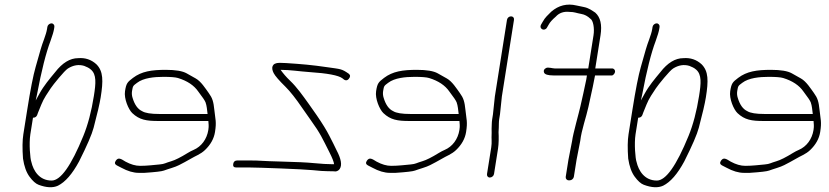

<svg xmlns="http://www.w3.org/2000/svg" viewBox="-20 -764 3549 822"><path d="M200.2 -664C208.1 -664 214 -656.9 212.8 -649L211.4 -640C209.7 -629.3 204.7 -612.3 196.3 -589C176.9 -537.9 157.6 -461.6 138.5 -360C136.4 -348.7 134.5 -340 132.9 -334C135.6 -338.7 140.9 -348.2 148.8 -362.8C167.2 -396.7 191.9 -425.8 216.1 -455C247 -495 279.9 -515 314.6 -515C344.8 -517.5 370.8 -508.8 392.5 -489C422.8 -458.9 422.2 -417.7 411.1 -347.6C406.8 -320.6 396.7 -277.2 380.8 -217.1C373.3 -188.5 352.5 -140.5 318.6 -73C289.7 -19.3 259.5 15.4 228.1 31C206.5 41 178.8 39.7 145.2 27.1C132.9 22.5 119.9 10.9 106.3 -7.6C92.7 -26.1 83.4 -51.9 78.5 -85C75.3 -128.3 75.8 -163 79.9 -189L96.4 -293C110.2 -380.3 122.3 -441.7 132.5 -477C142.8 -512.3 150 -537.7 154.1 -553C161 -578.9 177.3 -614.1 181.4 -640L182.8 -649C184 -656.9 192.2 -664 200.2 -664ZM121.2 -260 109.9 -189C103.6 -148.9 109.2 -83.9 114.2 -71C122.7 -33.7 147.8 9 201.1 9C239.6 9 284.8 -54.7 336.8 -182C356.4 -230 371.5 -287.1 381.9 -353.2C390.6 -407.7 393.7 -444.9 369.3 -466C358.5 -475.4 352.5 -476.4 340.3 -482C317 -489 293.8 -485.2 270.7 -470.7C255.8 -461.5 207.2 -401.2 197.1 -386C185.3 -368.1 166.9 -342.3 156.8 -316.2C150.3 -299.4 145.6 -287.7 142.5 -281L138.9 -271C135.8 -263.7 129.8 -260 121.2 -260Z M868.7 -276C866.4 -294 865.4 -310.8 860 -325.8C857.3 -333 847 -348.4 828.9 -372C810.8 -398.4 781.8 -417.8 742.1 -430C731.3 -433.3 710.6 -435 679.9 -435C640.9 -435 594.3 -430.6 566.9 -409.5C550 -396.5 549 -397.7 545.2 -374C543.7 -364 544.5 -354.3 547.6 -345C556.4 -315.5 570 -296.5 588.6 -288C601.3 -280 626 -276 662.7 -276ZM872 -246H658C606.8 -246 577 -250.8 546.4 -279.7C530.2 -295 510.1 -341.8 515.2 -373.7C520.5 -407.2 524.9 -412.1 549.2 -430.5C586.1 -458.5 628.8 -465 689.7 -465C731.6 -465 761.3 -460 778.9 -450.1C792 -442.7 805 -435.4 817.8 -428.2C841 -415.3 859.5 -385.2 873.5 -366C889.7 -343.7 894 -329.4 897.9 -291.5C901.8 -252.3 907.6 -243.6 900.5 -199C896 -170.4 881.6 -144.5 857.4 -121.5C838.2 -103.2 815.9 -96.2 795.2 -83.5C778.8 -73.4 763.5 -66.4 746.4 -57.1C730.8 -48.6 698.9 -40.4 681.7 -33.8C672.7 -30.3 645.1 -27.1 598.8 -24H573.8C551.1 -24 526.3 -31.3 499.3 -46L479.9 -56C471.1 -60.8 469.8 -67.6 476.1 -76.5C486.6 -91.4 497.5 -84.5 517.4 -72C539.5 -60 560.3 -54 579.8 -54C610.3 -54 640 -57.9 663.5 -60C685.8 -62 686.6 -66.1 713.6 -73.9C729.6 -78.5 753.2 -90.3 784.3 -109.5C792.5 -114.5 800.5 -118.7 808.3 -122C842.3 -136.4 865.6 -168.2 871.9 -207.5C874.9 -226.7 872.5 -233.5 872 -246Z M978.4 -62C980 -72 985.8 -77 995.8 -77H1052.8C1096 -77 1097.6 -74.3 1185.2 -72.3C1247.7 -70.8 1294.5 -68.6 1325.6 -65.5C1356.7 -62.5 1381.9 -61 1401.3 -61H1410.3C1409.4 -70.6 1402.8 -87.5 1390.5 -111.7C1360 -171.7 1352.9 -190.9 1310.2 -250L1275.1 -300C1246.4 -342.1 1222.3 -372.7 1202.7 -392C1175 -419.2 1158.1 -438.7 1151.8 -450.7C1139.9 -473.3 1143.2 -495 1177 -495C1185.7 -495 1195 -494.7 1204.8 -494C1273.9 -489.4 1312.5 -486.3 1382.3 -476.1C1439.6 -467.7 1441.7 -470.1 1473.6 -448C1480.6 -442 1480.4 -434.7 1472.9 -426C1465.4 -417.4 1456.3 -418.4 1445.6 -429C1428.7 -441.5 1381.5 -450.4 1303.8 -455.5C1261.9 -458.3 1223.2 -465 1181.3 -465C1192.8 -448.9 1206.2 -433.5 1221.5 -418.9C1251.7 -390.1 1277 -353.7 1301.3 -320L1336.4 -270C1360.2 -235.3 1378.2 -206 1390.4 -182L1407.2 -149C1412.3 -139 1416.8 -129.7 1420.8 -121C1440.6 -83.8 1445.2 -57.2 1434.6 -41C1430.7 -35 1424.9 -31.3 1417.4 -30C1411.5 -30.7 1400.4 -31 1384.3 -31C1368.2 -31 1346.4 -32.5 1319.1 -35.5C1281.7 -39.6 1082 -47 1048 -47H991C981 -47 976.8 -52 978.4 -62Z M1943.7 -276C1941.4 -294 1940.4 -310.8 1935 -325.8C1932.3 -333 1922 -348.4 1903.9 -372C1885.8 -398.4 1856.8 -417.8 1817.1 -430C1806.3 -433.3 1785.6 -435 1754.9 -435C1715.9 -435 1669.3 -430.6 1641.9 -409.5C1625 -396.5 1624 -397.7 1620.2 -374C1618.7 -364 1619.5 -354.3 1622.6 -345C1631.4 -315.5 1645 -296.5 1663.6 -288C1676.3 -280 1701 -276 1737.7 -276ZM1947 -246H1733C1681.8 -246 1652 -250.8 1621.4 -279.7C1605.2 -295 1585.1 -341.8 1590.2 -373.7C1595.5 -407.2 1599.9 -412.1 1624.2 -430.5C1661.1 -458.5 1703.8 -465 1764.7 -465C1806.6 -465 1836.3 -460 1853.9 -450.1C1867 -442.7 1880 -435.4 1892.8 -428.2C1916 -415.3 1934.5 -385.2 1948.5 -366C1964.7 -343.7 1969 -329.4 1972.9 -291.5C1976.8 -252.3 1982.6 -243.6 1975.5 -199C1971 -170.4 1956.6 -144.5 1932.4 -121.5C1913.2 -103.2 1890.9 -96.2 1870.2 -83.5C1853.8 -73.4 1838.5 -66.4 1821.4 -57.1C1805.8 -48.6 1773.9 -40.4 1756.7 -33.8C1747.7 -30.3 1720.1 -27.1 1673.8 -24H1648.8C1626.1 -24 1601.3 -31.3 1574.3 -46L1554.9 -56C1546.1 -60.8 1544.8 -67.6 1551.1 -76.5C1561.6 -91.4 1572.5 -84.5 1592.4 -72C1614.5 -60 1635.3 -54 1654.8 -54C1685.3 -54 1715 -57.9 1738.5 -60C1760.8 -62 1761.6 -66.1 1788.6 -73.9C1804.6 -78.5 1828.2 -90.3 1859.3 -109.5C1867.5 -114.5 1875.5 -118.7 1883.3 -122C1917.3 -136.4 1940.6 -168.2 1946.9 -207.5C1949.9 -226.7 1947.5 -233.5 1947 -246Z M2065 -19 2083.1 -132.9C2086.8 -156.6 2083.2 -165.7 2084.9 -195L2084.7 -213C2085.5 -225.8 2084.9 -239.2 2087.1 -253L2090.4 -274L2098.6 -351L2150.5 -679C2151.9 -687.8 2159.5 -694 2167.9 -694C2176.4 -694 2181.9 -687.8 2180.5 -679L2128.6 -351L2120.6 -275L2117.2 -254C2115.2 -241 2116.1 -229.5 2115.4 -217L2114.4 -198C2115.6 -179 2115.5 -148.1 2112.1 -127L2095 -19C2093.7 -10.8 2085.5 -4 2077.1 -4C2068.8 -4 2063.7 -10.8 2065 -19Z M2414.7 8C2406.7 8 2400.8 0.9 2402 -7L2413.6 -80L2429.4 -161C2432.8 -190.4 2459.1 -282.3 2464.8 -308.5C2468 -323.3 2487.6 -408.1 2490 -423.5L2492.8 -441H2349.8C2326 -441 2312.4 -445.2 2309.2 -453.5C2306 -461.8 2309 -468.3 2318.3 -473C2326.9 -477.3 2345.7 -471 2354.5 -471H2498.5L2521 -613C2525.7 -642.8 2519.7 -677.2 2507.3 -684C2495.8 -695 2483.1 -701.7 2469.1 -704.2C2446.1 -708.3 2439.5 -713 2418.9 -713C2394.1 -715.8 2374.3 -709.1 2359.7 -693C2344.4 -679.8 2334.2 -668.4 2329.3 -659L2322.4 -647C2313.1 -628.1 2286.8 -638.9 2296.1 -658L2303 -670C2314.1 -690.6 2325.6 -699 2340 -714C2371.6 -741.2 2407.6 -750.1 2448.2 -740.5C2455.3 -738.8 2465.7 -736.7 2479.4 -734C2502.1 -729.5 2514.9 -718.5 2528.4 -710C2550.6 -690.3 2558.1 -658 2551 -613L2528.5 -471H2600.5C2608.5 -471 2614.4 -463.9 2613.2 -456C2611.9 -448.1 2603.7 -441 2600.5 -441H2527.5C2526.4 -433.7 2523.1 -417.3 2517.8 -392L2508.5 -349.5C2504.8 -332.5 2501.7 -318 2499.1 -306C2490.2 -264.4 2469.4 -207 2464.2 -161L2448.4 -80L2436.8 -7C2435.5 0.9 2427.3 8 2419.4 8Z M2791.2 -664C2799.1 -664 2805 -656.9 2803.8 -649L2802.4 -640C2800.7 -629.3 2795.7 -612.3 2787.3 -589C2767.9 -537.9 2748.6 -461.6 2729.5 -360C2727.4 -348.7 2725.5 -340 2723.9 -334C2726.6 -338.7 2731.9 -348.2 2739.8 -362.8C2758.2 -396.7 2782.9 -425.8 2807.1 -455C2838 -495 2870.9 -515 2905.6 -515C2935.8 -517.5 2961.8 -508.8 2983.5 -489C3013.8 -458.9 3013.2 -417.7 3002.1 -347.6C2997.8 -320.6 2987.7 -277.2 2971.8 -217.1C2964.3 -188.5 2943.5 -140.5 2909.6 -73C2880.7 -19.3 2850.5 15.4 2819.1 31C2797.5 41 2769.8 39.7 2736.2 27.1C2723.9 22.5 2710.9 10.9 2697.3 -7.6C2683.7 -26.1 2674.4 -51.9 2669.5 -85C2666.3 -128.3 2666.8 -163 2670.9 -189L2687.4 -293C2701.2 -380.3 2713.3 -441.7 2723.5 -477C2733.8 -512.3 2741 -537.7 2745.1 -553C2752 -578.9 2768.3 -614.1 2772.4 -640L2773.8 -649C2775 -656.9 2783.2 -664 2791.2 -664ZM2712.2 -260 2700.9 -189C2694.6 -148.9 2700.2 -83.9 2705.2 -71C2713.7 -33.7 2738.8 9 2792.1 9C2830.6 9 2875.8 -54.7 2927.8 -182C2947.4 -230 2962.5 -287.1 2972.9 -353.2C2981.6 -407.7 2984.7 -444.9 2960.3 -466C2949.5 -475.4 2943.5 -476.4 2931.3 -482C2908 -489 2884.8 -485.2 2861.7 -470.7C2846.8 -461.5 2798.2 -401.2 2788.1 -386C2776.3 -368.1 2757.9 -342.3 2747.8 -316.2C2741.3 -299.4 2736.6 -287.7 2733.5 -281L2729.9 -271C2726.8 -263.7 2720.8 -260 2712.2 -260Z M3459.7 -276C3457.4 -294 3456.4 -310.8 3451 -325.8C3448.3 -333 3438 -348.4 3419.9 -372C3401.8 -398.4 3372.8 -417.8 3333.1 -430C3322.3 -433.3 3301.6 -435 3270.9 -435C3231.9 -435 3185.3 -430.6 3157.9 -409.5C3141 -396.5 3140 -397.7 3136.2 -374C3134.7 -364 3135.5 -354.3 3138.6 -345C3147.4 -315.5 3161 -296.5 3179.6 -288C3192.3 -280 3217 -276 3253.7 -276ZM3463 -246H3249C3197.8 -246 3168 -250.8 3137.4 -279.7C3121.2 -295 3101.1 -341.8 3106.2 -373.7C3111.5 -407.2 3115.9 -412.1 3140.2 -430.5C3177.1 -458.5 3219.8 -465 3280.7 -465C3322.6 -465 3352.3 -460 3369.9 -450.1C3383 -442.7 3396 -435.4 3408.8 -428.2C3432 -415.3 3450.5 -385.2 3464.5 -366C3480.7 -343.7 3485 -329.4 3488.9 -291.5C3492.8 -252.3 3498.6 -243.6 3491.5 -199C3487 -170.4 3472.6 -144.5 3448.4 -121.5C3429.2 -103.2 3406.9 -96.2 3386.2 -83.5C3369.8 -73.4 3354.5 -66.4 3337.4 -57.1C3321.8 -48.6 3289.9 -40.4 3272.7 -33.8C3263.7 -30.3 3236.1 -27.1 3189.8 -24H3164.8C3142.1 -24 3117.3 -31.3 3090.3 -46L3070.9 -56C3062.1 -60.8 3060.8 -67.6 3067.1 -76.5C3077.6 -91.4 3088.5 -84.5 3108.4 -72C3130.5 -60 3151.3 -54 3170.8 -54C3201.3 -54 3231 -57.9 3254.5 -60C3276.8 -62 3277.6 -66.1 3304.6 -73.9C3320.6 -78.5 3344.2 -90.3 3375.3 -109.5C3383.5 -114.5 3391.5 -118.7 3399.3 -122C3433.3 -136.4 3456.6 -168.2 3462.9 -207.5C3465.9 -226.7 3463.5 -233.5 3463 -246Z"/></svg>

Font: MewTooHand
Style: ReversedIta
Weight: 400
Designer: Mew Too, Robert Jablonski
Version: Version 0.77